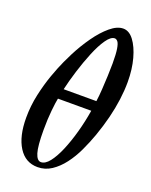

<svg xmlns="http://www.w3.org/2000/svg" viewBox="-139 -799 697 888"><g transform="rotate(20 209.5 -355.0)"><path d="M157 14Q97 14 63.5 -39Q30 -92 30 -183Q30 -242 42.5 -298.5Q55 -355 72 -402.5Q89 -450 104.5 -483.5Q120 -517 127 -530Q152 -579 183.5 -623.5Q215 -668 248.5 -696Q282 -724 312 -724Q341 -724 364 -693.5Q387 -663 401 -612Q415 -561 415 -498Q415 -457 409 -411.5Q403 -366 391 -318Q379 -270 361 -219Q346 -177 326.5 -135.5Q307 -94 281.5 -60.5Q256 -27 225 -6.5Q194 14 157 14ZM164 -13Q185 -13 205.5 -39Q226 -65 244.5 -108.5Q263 -152 278 -206Q293 -260 302 -316H138Q134 -298 129.5 -254.5Q125 -211 125 -157Q125 -78 135 -45.5Q145 -13 164 -13ZM148 -366H309Q313 -394 315 -427Q317 -460 318.5 -493.5Q320 -527 320 -555Q320 -602 316 -626.5Q312 -651 305 -659.5Q298 -668 290 -668Q271 -668 250 -638Q229 -608 209.5 -560.5Q190 -513 174 -461.5Q158 -410 148 -366Z"/></g></svg>

Font: Junicode VF
Style: Italic
Weight: 400
Italic angle: -11°
Designer: Peter S. Baker
Version: Version 2.209